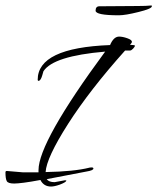

<svg xmlns="http://www.w3.org/2000/svg" viewBox="-35 -645 576 703"><path d="M152 38Q125 38 113 14Q76 21 52 24Q28 27 17 27Q-5 27 -10 18.5Q-15 10 -15 -14Q-15 -19 -10 -19L49 -14H106V-22Q106 -125 350 -456Q160 -440 124 -384L120 -370Q114 -349 106 -349Q103 -349 103 -353Q103 -470 368 -480Q381 -511 401 -511Q414 -511 431 -505Q448 -499 448 -492Q448 -488 441 -481Q459 -480 459 -478Q459 -474 452.5 -467Q446 -460 441 -460H423Q294 -316 214 -191Q135 -67 132 -15Q185 -16 224.5 -20Q264 -24 292 -31Q291 -31 294.5 -31.5Q298 -32 300 -32Q307 -32 307 -28Q307 -21 282 -17L136 11Q144 22 165 22L203 15Q208 15 208 17Q205 23 184 31Q164 38 152 38ZM400 -589Q315 -589 315 -606Q315 -622 329 -622L469 -623Q484 -623 497 -623.5Q510 -624 520 -625Q521 -624 521 -622Q521 -613 472 -601Q424 -589 400 -589Z"/></svg>

Font: Qwigley
Style: Regular
Weight: 400
Designer: Robert E. Leuschke
Foundry: Robert E. Leuschke
Version: Version 1.010; ttfautohint (v1.8.3)